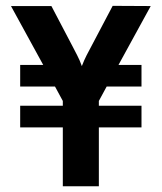

<svg xmlns="http://www.w3.org/2000/svg" viewBox="-20 -646 561 666"><path d="M197.9 0V-204.2H50V-279.2H197.9V-295.8L170.8 -345.8H50V-420.8H129.9L18.1 -625H158.3L231.9 -484.7Q239.6 -469.4 247.9 -453.8Q256.2 -438.2 263.9 -416.7Q272.2 -438.2 280.2 -453.8Q288.2 -469.4 296.5 -484.7L370.8 -625.7L502.8 -625L391 -420.8H470.8V-345.8H350L322.9 -295.8V-279.2H470.8V-204.2H322.9V0Z"/></svg>

Font: co2trust
Style: Bold
Weight: 700
Designer: Kristian Moeller
Foundry: Dicotype
Version: Version 1.000